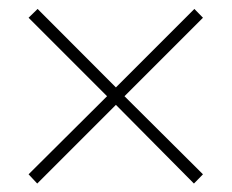

<svg xmlns="http://www.w3.org/2000/svg" viewBox="-20 -595 527 436"><path d="M44.9 -554.7 65.4 -574.7 243.2 -396.5 421.4 -574.7 440.9 -554.7 262.7 -376.5 440.9 -199.2 420.4 -178.2 243.2 -356.9 64.5 -178.2 44.9 -199.2 223.1 -376.5Z"/></svg>

Font: Spartan MB ExtLt
Style: Regular
Weight: 200
Designer: Matt Bailey, Mirko Velimirovic
Foundry: Matt Bailey
Version: Version 1.005